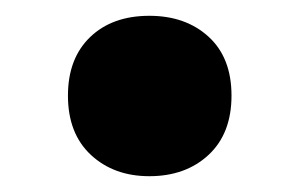

<svg xmlns="http://www.w3.org/2000/svg" viewBox="-20 -210 380 243"><path d="M66 -89Q66 -41 95 -14Q124 13 169 13Q215 13 244 -14Q273 -41 273 -89Q273 -137 244 -163.5Q215 -190 169 -190Q122 -190 94 -163Q66 -136 66 -89Z"/></svg>

Font: Geom ExtraBold
Style: Bold
Weight: 800
Version: Version 1.102